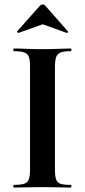

<svg xmlns="http://www.w3.org/2000/svg" viewBox="-20 -843 382 863"><path d="M227 -81Q227 -52 232 -37Q237 -22 252 -17Q267 -12 298 -12Q301 -12 301 -6Q301 0 298 0Q271.7 0 240 -1Q208.3 -2 170 -2Q133.6 -2 101 -1Q68.5 0 42 0Q40 0 40 -6Q40 -12 42.4 -12Q72.8 -12 88.4 -17Q104 -22 109.5 -37Q115 -52 115 -81V-544Q115 -573 109.7 -587.5Q104.5 -602 88.6 -607.5Q72.8 -613 42 -613Q40 -613 40 -619Q40 -625 42 -625Q68.5 -625 101 -623.5Q133.6 -622 170 -622Q208.3 -622 240.6 -623.5Q272.8 -625 298 -625Q301 -625 301 -619Q301 -613 298 -613Q267.7 -613 252.5 -607Q237.4 -601 232.2 -586Q227 -571 227 -542ZM57 -702 160 -818Q165 -823 172 -823Q179 -823 183 -818L285 -702.2Q288 -701 285 -697.5Q282 -694 280 -695L172 -734L63 -695Q62 -694 58.5 -697.5Q55 -701 57 -702Z"/></svg>

Font: Cormorant Infant Light
Style: Regular
Weight: 300
Designer: Christian Thalmann (Catharsis Fonts)
Foundry: Catharsis Fonts
Version: Version 4.001